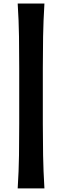

<svg xmlns="http://www.w3.org/2000/svg" viewBox="-20 -883 348 1080"><path d="M79.5 176.6H229.9Q223.9 78.6 222.4 -9.6Q220.9 -97.8 220.9 -187.3V-499.7Q220.9 -589.1 222.4 -677.2Q223.9 -765.3 229.9 -863.3H79.5Q85.7 -765.3 86.9 -677.2Q88.1 -589.1 88.1 -499.7V-187.3Q88.1 -97.9 86.9 -9.6Q85.7 78.6 79.5 176.6Z"/></svg>

Font: Pinar-VF-FD
Style: Regular
Weight: 300
Designer: Amin Abedi
Version: Version 3.0